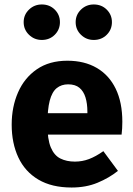

<svg xmlns="http://www.w3.org/2000/svg" viewBox="-20 -819 592 856"><path d="M280.4 -548.3Q356.3 -548.3 411.4 -516.2Q466.4 -484.1 495.9 -423.3Q525.4 -362.5 525.4 -275.9Q525.4 -262.9 524.6 -247Q523.8 -231 522.1 -218.9H177.6L176.4 -314.3H369.6Q369.6 -316.3 369.6 -318.1Q369.6 -319.9 369.6 -320.9Q369.6 -357.4 361.1 -384.8Q352.6 -412.2 334.1 -427.6Q315.6 -443 283.6 -443Q253.7 -443 232.9 -426.2Q212 -409.4 201.7 -370.2Q191.4 -331 191.4 -263.8Q191.4 -198.2 206.4 -162.1Q221.5 -126 249.2 -112.3Q276.8 -98.5 313.8 -98.5Q346.6 -98.5 376.7 -109.8Q406.8 -121.1 440.8 -145.1L505.8 -57.1Q466.1 -25.5 414.9 -4.3Q363.7 17 299.3 17Q210.8 17 151.1 -18.3Q91.5 -53.6 61.8 -117.1Q32.1 -180.6 32.1 -263Q32.1 -342.5 60.5 -407.2Q88.8 -472 144.4 -510.2Q199.9 -548.3 280.4 -548.3ZM397.9 -799.1Q432.9 -799.1 455.9 -776.1Q479 -753.1 479 -720.3Q479 -687 455.9 -664Q432.9 -640.9 397.9 -640.9Q364.6 -640.9 340.9 -664Q317.3 -687 317.3 -720.3Q317.3 -753.1 340.9 -776.1Q364.6 -799.1 397.9 -799.1ZM166.5 -799.1Q201.1 -799.1 224.2 -776.1Q247.2 -753.1 247.2 -720.3Q247.2 -687 224.2 -664Q201.1 -640.9 166.5 -640.9Q132.8 -640.9 109.2 -664Q85.5 -687 85.5 -720.3Q85.5 -753.1 109.2 -776.1Q132.8 -799.1 166.5 -799.1Z"/></svg>

Font: Fira Sans Variable
Style: Regular
Weight: 400
Designer: Carrois Corporate & Edenspiekermann AG
Foundry: Carrois Corporate GbR & Edenspiekermann AG
Version: Version 4.202